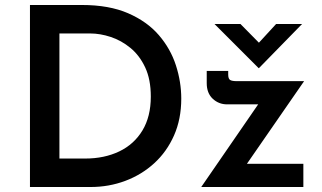

<svg xmlns="http://www.w3.org/2000/svg" viewBox="-20 -749 1290 769"><path d="M100 0V-729H308Q417 -729 493 -696Q569 -663 616 -608.5Q663 -554 684.5 -487.5Q706 -421 706 -354Q706 -272 677 -206.5Q648 -141 597.5 -95Q547 -49 481.5 -24.5Q416 0 343 0ZM218 -114H321Q398 -114 457.5 -142.5Q517 -171 550.5 -226.5Q584 -282 584 -362Q584 -431 561.5 -479Q539 -527 502.5 -557Q466 -587 423.5 -601Q381 -615 341 -615H218ZM890 -331Q856 -331 832 -353.5Q808 -376 808 -416V-465H894V-451Q894 -433 902 -428.5Q910 -424 928 -424H1198L969 -93H1195V0H786L1014 -331ZM943 -653 1017 -578 1086 -653H1190L1017 -476H1016L839 -653Z"/></svg>

Font: Reem Kufi Medium
Style: Regular
Weight: 500
Designer: Khaled Hosny
Version: Version 1.001